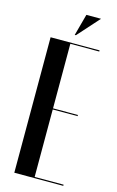

<svg xmlns="http://www.w3.org/2000/svg" viewBox="-129 -905 585 957"><g transform="rotate(15 163.0 -426.5)"><path d="M48.8 -699V0H301.5V-6H152.2V-354H280.5V-360H152.2V-693H301.5V-699ZM168 -741.5 267.8 -853H192.2L162 -741.5Z"/></g></svg>

Font: Moniqa Black
Style: Regular
Weight: 900
Designer: Rajesh Rajput
Foundry: Rajesh Rajput
Version: Version 1.000